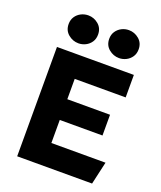

<svg xmlns="http://www.w3.org/2000/svg" viewBox="-168 -1049 970 1155"><g transform="rotate(20 317.5 -471.5)"><path d="M82.4 0V-700H574.6V-556H248.4V-425.8H521.9V-293H248.4V-145.5H594.9L561.9 0ZM195.6 -764.5Q159.1 -764.5 130.1 -788.8Q101.1 -813 101.1 -854Q101.1 -881.1 114.4 -901.1Q127.6 -921.1 149.3 -932.2Q171 -943.2 195.6 -943.2Q232 -943.2 260.7 -919Q289.4 -894.8 289.4 -854Q289.4 -826.5 276 -806.4Q262.6 -786.4 241.1 -775.4Q219.6 -764.5 195.6 -764.5ZM455.4 -764.5Q418.9 -764.5 389.9 -788.8Q360.9 -813 360.9 -854Q360.9 -881 374.2 -901Q387.6 -921 409.1 -932.1Q430.6 -943.2 455.4 -943.2Q491.8 -943.2 520.4 -919Q549.1 -894.8 549.1 -854Q549.1 -826.5 535.7 -806.4Q522.2 -786.4 500.8 -775.4Q479.2 -764.5 455.4 -764.5Z"/></g></svg>

Font: Geologica-Sharp
Style: Regular
Weight: 100
Designer: Sindre Bremnes, Frode Helland
Foundry: Monokrom Skriftforlag AS
Version: Version 1.010;gftools[0.9.28]